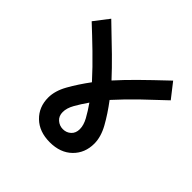

<svg xmlns="http://www.w3.org/2000/svg" viewBox="-183 -880 1068 1068"><g transform="rotate(45 351.0 -346.0)"><path d="M532 -152Q532 -78 483 -30Q434 18 351 18Q268 18 218.5 -30Q169 -78 169 -152Q169 -205 202 -263.5Q235 -322 281 -384Q225 -446 160 -509Q95 -572 40 -623L107 -710Q195 -626 250 -572Q305 -518 351 -468Q396 -518 450.5 -572Q505 -626 594 -710L662 -623Q607 -572 541.5 -509Q476 -446 420 -384Q467 -322 499.5 -263.5Q532 -205 532 -152ZM283 -152Q283 -121 303.5 -103Q324 -85 351 -85Q379 -85 398.5 -103Q418 -121 418 -152Q418 -183 398.5 -218.5Q379 -254 351 -294Q323 -254 303 -218.5Q283 -183 283 -152Z"/></g></svg>

Font: Palanquin SemiBold
Style: Regular
Weight: 600
Designer: Pria Ravichandran
Version: Version 1.0.4